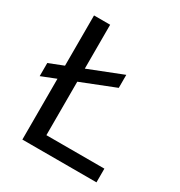

<svg xmlns="http://www.w3.org/2000/svg" viewBox="-154 -747 803 856"><g transform="rotate(30 247.5 -319.5)"><path d="M340.5 -481.5V-414.5L9 -283.5V-351ZM166.5 0H83.5V-639H166.5ZM128 -70.5H465V0H128Z"/></g></svg>

Font: Anek Latin
Style: Regular
Weight: 400
Designer: Yesha Goshar
Foundry: Ek Type
Version: Version 1.003